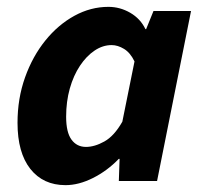

<svg xmlns="http://www.w3.org/2000/svg" viewBox="-20 -528 592 560"><path d="M171.1 12Q106 12 68.5 -35.3Q31.1 -82.7 31.1 -169.8Q31.1 -240.8 53.1 -302.4Q75.1 -363.9 112.4 -410Q149.6 -456 197.1 -482Q244.6 -508 296.2 -508Q330 -508 359.9 -490.7Q389.8 -473.3 404.2 -443H406.2L427.7 -496H537.2L438.1 0H326.6L328.8 -64.6H326.4Q292.9 -29.8 251.3 -8.9Q209.7 12 171.1 12ZM230.8 -99.5Q256 -99.5 284.5 -115.4Q313 -131.2 336.8 -173L372.3 -348.8Q360.2 -374.1 341.9 -385.3Q323.5 -396.5 305.6 -396.5Q279.6 -396.5 255.9 -380.5Q232.1 -364.6 213.3 -336.3Q194.4 -308 183.6 -269.9Q172.9 -231.8 172.9 -187.6Q172.9 -142 188.5 -120.8Q204 -99.5 230.8 -99.5Z"/></svg>

Font: Source Sans 3
Style: Italic
Weight: 200
Italic angle: -11°
Designer: Paul D. Hunt
Foundry: Adobe
Version: Version 3.046;hotconv 1.0.118;makeotfexe 2.5.65603